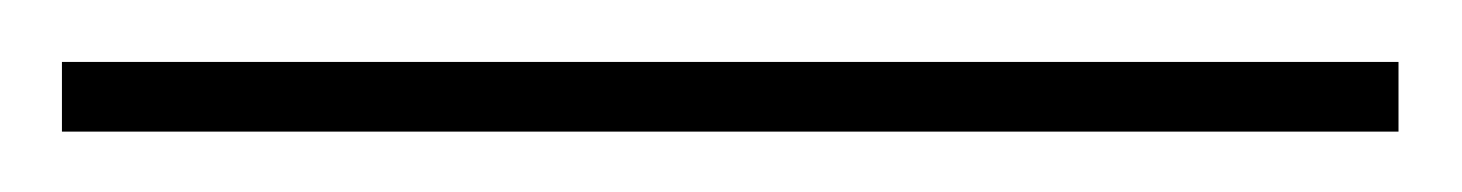

<svg xmlns="http://www.w3.org/2000/svg" viewBox="-20 -20 472 62"><path d="M431.6 0V22.5H0V0Z"/></svg>

Font: Inter Thin
Style: Regular
Weight: 250
Designer: Rasmus Andersson
Foundry: rsms
Version: Version 4.001;git-66647c0bb